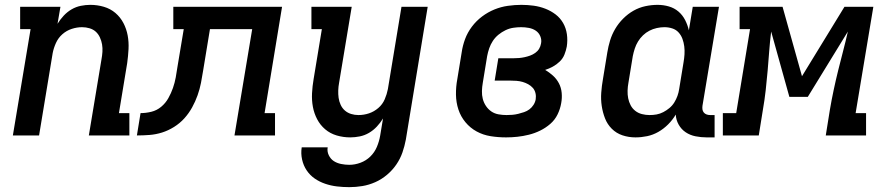

<svg xmlns="http://www.w3.org/2000/svg" viewBox="-20 -558 3640 791"><path d="M33 0 106 -438H63V-530H229L217 -460Q228 -478 242.5 -493.5Q257 -509 275 -519.5Q293 -530 313 -534Q333 -538 352 -538Q381 -538 408 -530Q435 -522 455.5 -504.5Q476 -487 488.5 -463Q501 -439 506 -412Q511 -385 509.5 -356Q508 -327 504 -298L470 -92H513V0H346L398 -313Q401 -329 402 -344.5Q403 -360 400.5 -375Q398 -390 391.5 -404Q385 -418 374.5 -427.5Q364 -437 349 -441.5Q334 -446 318 -446Q297 -446 275.5 -439Q254 -432 237 -417Q220 -402 210.5 -381Q201 -360 197 -339L141 0Z M544 0 559 -92Q581 -92 603.5 -97.5Q626 -103 644 -118Q662 -133 673.5 -153.5Q685 -174 692.5 -195.5Q700 -217 704 -239Q708 -261 711 -282L737 -438H694V-530H1142L1070 -92H1113V0H946L1019 -438H845L817 -268Q813 -242 808 -216.5Q803 -191 794 -165.5Q785 -140 771.5 -115.5Q758 -91 739.5 -70.5Q721 -50 697 -35Q673 -20 647.5 -12Q622 -4 596 -2Q570 0 544 0Z M1419 213Q1393 213 1368 210Q1343 207 1319.5 199Q1296 191 1276.5 177.5Q1257 164 1243.5 144Q1230 124 1224.5 99Q1219 74 1223 49H1330Q1327 66 1334.5 81.5Q1342 97 1355 105.5Q1368 114 1385 117.5Q1402 121 1419 121Q1442 121 1465 112.5Q1488 104 1505.5 87Q1523 70 1532.5 47.5Q1542 25 1546 2L1558 -70Q1547 -52 1532.5 -36.5Q1518 -21 1500 -10.5Q1482 0 1462 4Q1442 8 1423 8Q1394 8 1367 0Q1340 -8 1319.5 -25.5Q1299 -43 1286.5 -67Q1274 -91 1269 -118Q1264 -145 1265.5 -174Q1267 -203 1272 -232L1306 -438H1263V-530H1429L1377 -217Q1374 -201 1373.5 -185.5Q1373 -170 1375 -155Q1377 -140 1383.5 -126Q1390 -112 1401 -102.5Q1412 -93 1426.5 -88.5Q1441 -84 1457 -84Q1479 -84 1500 -91Q1521 -98 1538.5 -113Q1556 -128 1565 -149Q1574 -170 1578 -191L1634 -530H1742L1652 17Q1647 44 1638 70Q1629 96 1613 119.5Q1597 143 1574.5 162Q1552 181 1526 192.5Q1500 204 1473 208.5Q1446 213 1419 213Z M2065 8Q2032 8 2001 3Q1970 -2 1943.5 -16.5Q1917 -31 1897.5 -54.5Q1878 -78 1868.5 -107Q1859 -136 1858.5 -168Q1858 -200 1864 -232L1882 -342Q1886 -370 1896 -397Q1906 -424 1924 -448Q1942 -472 1966 -490Q1990 -508 2017 -519Q2044 -530 2072.5 -534Q2101 -538 2128 -538Q2154 -538 2179 -534.5Q2204 -531 2227 -522Q2250 -513 2269 -498.5Q2288 -484 2300 -463Q2312 -442 2315.5 -417Q2319 -392 2315 -366Q2312 -350 2305.5 -333.5Q2299 -317 2286 -304.5Q2273 -292 2257.5 -283.5Q2242 -275 2226 -270Q2243 -260 2258 -246.5Q2273 -233 2282.5 -215Q2292 -197 2294 -175.5Q2296 -154 2292 -133Q2288 -109 2277 -86.5Q2266 -64 2247 -47.5Q2228 -31 2205.5 -20Q2183 -9 2159 -3Q2135 3 2111.5 5.5Q2088 8 2065 8ZM2067 -84Q2079 -84 2091 -85Q2103 -86 2115 -89Q2127 -92 2139 -96Q2151 -100 2161 -107.5Q2171 -115 2178 -126Q2185 -137 2187 -149Q2189 -162 2186 -174.5Q2183 -187 2175 -196Q2167 -205 2156 -211Q2145 -217 2133 -220.5Q2121 -224 2107.5 -225Q2094 -226 2081 -226H2018L2033 -318H2096Q2108 -318 2119 -319Q2130 -320 2141.5 -322.5Q2153 -325 2164 -329Q2175 -333 2185 -340Q2195 -347 2201 -357Q2207 -367 2209 -379Q2212 -394 2206 -408.5Q2200 -423 2187.5 -431.5Q2175 -440 2159 -443Q2143 -446 2127 -446Q2111 -446 2094.5 -443.5Q2078 -441 2062.5 -433.5Q2047 -426 2033.5 -415Q2020 -404 2010.5 -389.5Q2001 -375 1995.5 -359Q1990 -343 1987 -327L1969 -217Q1966 -200 1965.5 -183Q1965 -166 1969 -150.5Q1973 -135 1982 -121.5Q1991 -108 2004 -99Q2017 -90 2033.5 -87Q2050 -84 2067 -84Z M2598 8Q2570 8 2544.5 -0.5Q2519 -9 2500.5 -27.5Q2482 -46 2472.5 -70.5Q2463 -95 2459 -121.5Q2455 -148 2457 -176Q2459 -204 2464 -232L2482 -342Q2486 -367 2493.5 -391.5Q2501 -416 2514.5 -439Q2528 -462 2547.5 -481.5Q2567 -501 2590 -514Q2613 -527 2638.5 -532.5Q2664 -538 2689 -538Q2713 -538 2735.5 -531.5Q2758 -525 2775 -510.5Q2792 -496 2802.5 -475.5Q2813 -455 2818 -433L2834 -530H2942L2874 -122Q2873 -114 2874 -107Q2875 -100 2879.5 -94.5Q2884 -89 2891 -86.5Q2898 -84 2906 -84H2924V8H2891Q2868 8 2845.5 3.5Q2823 -1 2805 -13Q2787 -25 2776 -44.5Q2765 -64 2764 -86Q2751 -64 2732.5 -45.5Q2714 -27 2692 -14.5Q2670 -2 2646 3Q2622 8 2598 8ZM2656 -84Q2671 -84 2685 -86.5Q2699 -89 2712.5 -96Q2726 -103 2738 -113Q2750 -123 2758 -136Q2766 -149 2771 -163Q2776 -177 2778 -191L2796 -301Q2799 -318 2800 -334.5Q2801 -351 2799 -367Q2797 -383 2791.5 -398Q2786 -413 2775.5 -424.5Q2765 -436 2749.5 -441Q2734 -446 2717 -446Q2702 -446 2686 -442.5Q2670 -439 2655.5 -431.5Q2641 -424 2629 -412.5Q2617 -401 2608.5 -387Q2600 -373 2595 -357.5Q2590 -342 2587 -327L2569 -217Q2566 -201 2565.5 -184.5Q2565 -168 2568 -153Q2571 -138 2578 -124.5Q2585 -111 2597 -101.5Q2609 -92 2624.5 -88Q2640 -84 2656 -84Q2656 -84 2656 -84Q2656 -84 2656 -84Z M2958 0V-92H3013L3070 -438H3027V-530H3204L3284 -244L3459 -530H3578L3505 -92H3548V0H3382L3399 -106Q3406 -147 3414.5 -187Q3423 -227 3433 -267.5Q3443 -308 3453.5 -348Q3464 -388 3473 -428L3308 -159H3232L3157 -428Q3152 -388 3149 -347.5Q3146 -307 3142.5 -266.5Q3139 -226 3134.5 -186Q3130 -146 3123 -106L3106 0Z"/></svg>

Font: Iosevka Curly Slab SmBdEx
Style: Italic
Weight: 600
Width: 7
Italic angle: -9°
Monospace: yes
Designer: Belleve Invis
Foundry: Belleve Invis
Version: Version 11.1.0; ttfautohint (v1.8.3)